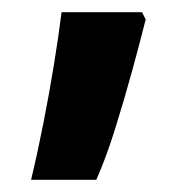

<svg xmlns="http://www.w3.org/2000/svg" viewBox="-20 -159 318 315"><path d="M219 -127Q210 -91 197 -43.5Q184 4 169 52Q154 100 138 136H31Q42 90 51.5 41.5Q61 -7 68.5 -53Q76 -99 81 -139H213Z"/></svg>

Font: Noto Sans Hebrew Thin
Style: Bold
Weight: 700
Version: Version 3.001